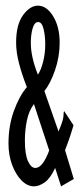

<svg xmlns="http://www.w3.org/2000/svg" viewBox="-20 -649 290 679"><path d="M196 10 175 -55Q158 -18 138 -4Q118 10 100 10Q77 10 56.5 -10.5Q36 -31 23 -65.5Q10 -100 10 -141Q10 -204 29 -256.5Q48 -309 75 -341Q58 -384 47.5 -424Q37 -464 37 -498Q37 -562 61.5 -595.5Q86 -629 114 -629Q145 -629 168 -591.5Q191 -554 191 -498Q191 -448 174.5 -400.5Q158 -353 137 -327L187 -184Q199 -213 202 -224.5Q205 -236 205 -248Q205 -254 207 -256L240 -206Q234 -186 230 -173.5Q226 -161 221.5 -148.5Q217 -136 210 -118L241 -16ZM114 -385Q125 -401 132.5 -430.5Q140 -460 140 -492Q140 -523 134 -547Q128 -571 115 -571Q102 -571 95.5 -549Q89 -527 89 -497Q89 -473 95 -445.5Q101 -418 114 -385ZM105 -55Q131 -55 154 -117L100 -281Q82 -257 75 -222.5Q68 -188 68 -152Q68 -103 79 -79Q90 -55 105 -55Z"/></svg>

Font: Inconsolata UltraCondensed Medium
Style: Regular
Weight: 500
Width: 1
Monospace: yes
Designer: Raph Levien, Cyreal, Brenton Simpson
Foundry: Raph Levien, Cyreal, Google
Version: Version 3.001; ttfautohint (v1.8.2.53-6de2)